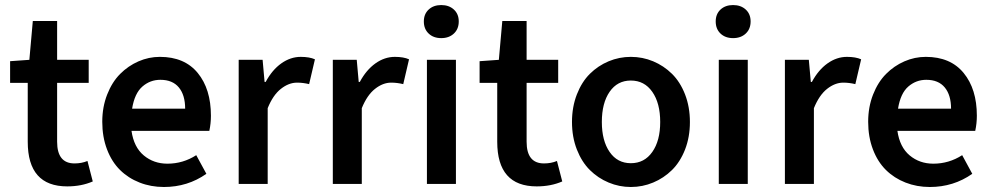

<svg xmlns="http://www.w3.org/2000/svg" viewBox="-20 -728 3923 760"><path d="M246.1 9.8Q89.8 9.8 89.8 -167V-399.9H20V-485.8L96.2 -491.2L109.9 -645H206.1V-491.2H331.1V-399.9H206.1V-167Q206.1 -81.1 274.9 -81.1Q303.2 -81.1 326.2 -90.8L347.2 -9.8Q302.2 9.8 246.1 9.8Z M614.7 -412.1Q574.2 -412.1 543.5 -385.3Q512.7 -358.4 502.9 -297.9H712.9Q712.9 -351.6 688 -381.8Q663.1 -412.1 614.7 -412.1ZM628.9 12.2Q577.1 12.2 532.5 -5.4Q487.8 -22.9 455.1 -55.2Q422.4 -87.4 403.6 -136.7Q384.8 -186 384.8 -246.1Q384.8 -304.2 404.1 -353.5Q423.3 -402.8 455.3 -435.1Q487.3 -467.3 528.1 -485.1Q568.8 -502.9 612.8 -502.9Q710.4 -502.9 762.7 -439.2Q814.9 -375.5 814.9 -270Q814.9 -239.3 808.6 -210H500.5Q509.8 -145.5 549.1 -112.8Q588.4 -80.1 642.6 -80.1Q704.6 -80.1 756.8 -113.8L796.9 -40Q722.7 12.2 628.9 12.2Z M924.8 0V-491.2H1019.5L1027.3 -403.8H1031.7Q1057.1 -451.2 1093.5 -477.1Q1129.9 -502.9 1170.4 -502.9Q1205.1 -502.9 1226.6 -493.2L1203.6 -395Q1179.2 -400.9 1155.8 -400.9Q1123 -400.9 1091.8 -376.2Q1060.5 -351.6 1039.6 -299.8V0Z M1297.4 0V-491.2H1392.1L1399.9 -403.8H1404.3Q1429.7 -451.2 1466.1 -477.1Q1502.4 -502.9 1543 -502.9Q1577.6 -502.9 1599.1 -493.2L1576.2 -395Q1551.8 -400.9 1528.3 -400.9Q1495.6 -400.9 1464.4 -376.2Q1433.1 -351.6 1412.1 -299.8V0Z M1669.9 0V-491.2H1784.7V0ZM1657.7 -643.1Q1657.7 -672.4 1676.8 -690.2Q1695.8 -708 1726.6 -708Q1757.3 -708 1776.6 -690.2Q1795.9 -672.4 1795.9 -643.1Q1795.9 -613.3 1776.6 -595.2Q1757.3 -577.1 1726.6 -577.1Q1695.8 -577.1 1676.8 -595.2Q1657.7 -613.3 1657.7 -643.1Z M2104.5 9.8Q1948.2 9.8 1948.2 -167V-399.9H1878.4V-485.8L1954.6 -491.2L1968.3 -645H2064.5V-491.2H2189.5V-399.9H2064.5V-167Q2064.5 -81.1 2133.3 -81.1Q2161.6 -81.1 2184.6 -90.8L2205.6 -9.8Q2160.6 9.8 2104.5 9.8Z M2477.1 12.2Q2431.2 12.2 2389.2 -5.4Q2347.2 -22.9 2314.9 -54.9Q2282.7 -86.9 2263.4 -136.2Q2244.1 -185.5 2244.1 -245.1Q2244.1 -304.7 2263.4 -354.2Q2282.7 -403.8 2314.9 -435.8Q2347.2 -467.8 2389.2 -485.4Q2431.2 -502.9 2477.1 -502.9Q2523.4 -502.9 2565.4 -485.4Q2607.4 -467.8 2639.9 -435.8Q2672.4 -403.8 2691.7 -354.2Q2710.9 -304.7 2710.9 -245.1Q2710.9 -185.5 2691.7 -136.2Q2672.4 -86.9 2639.9 -54.9Q2607.4 -22.9 2565.4 -5.4Q2523.4 12.2 2477.1 12.2ZM2477.1 -82Q2530.8 -82 2562 -126.5Q2593.3 -170.9 2593.3 -245.1Q2593.3 -319.8 2562 -364.5Q2530.8 -409.2 2477.1 -409.2Q2423.8 -409.2 2393.1 -364.7Q2362.3 -320.3 2362.3 -245.1Q2362.3 -170.9 2393.1 -126.5Q2423.8 -82 2477.1 -82Z M2825.2 0V-491.2H2939.9V0ZM2813 -643.1Q2813 -672.4 2832 -690.2Q2851.1 -708 2881.8 -708Q2912.6 -708 2931.9 -690.2Q2951.2 -672.4 2951.2 -643.1Q2951.2 -613.3 2931.9 -595.2Q2912.6 -577.1 2881.8 -577.1Q2851.1 -577.1 2832 -595.2Q2813 -613.3 2813 -643.1Z M3086.9 0V-491.2H3181.6L3189.5 -403.8H3193.8Q3219.2 -451.2 3255.6 -477.1Q3292 -502.9 3332.5 -502.9Q3367.2 -502.9 3388.7 -493.2L3365.7 -395Q3341.3 -400.9 3317.9 -400.9Q3285.2 -400.9 3253.9 -376.2Q3222.7 -351.6 3201.7 -299.8V0Z M3646.5 -412.1Q3606 -412.1 3575.2 -385.3Q3544.4 -358.4 3534.7 -297.9H3744.6Q3744.6 -351.6 3719.7 -381.8Q3694.8 -412.1 3646.5 -412.1ZM3660.6 12.2Q3608.9 12.2 3564.2 -5.4Q3519.5 -22.9 3486.8 -55.2Q3454.1 -87.4 3435.3 -136.7Q3416.5 -186 3416.5 -246.1Q3416.5 -304.2 3435.8 -353.5Q3455.1 -402.8 3487.1 -435.1Q3519 -467.3 3559.8 -485.1Q3600.6 -502.9 3644.5 -502.9Q3742.2 -502.9 3794.4 -439.2Q3846.7 -375.5 3846.7 -270Q3846.7 -239.3 3840.3 -210H3532.2Q3541.5 -145.5 3580.8 -112.8Q3620.1 -80.1 3674.3 -80.1Q3736.3 -80.1 3788.6 -113.8L3828.6 -40Q3754.4 12.2 3660.6 12.2Z"/></svg>

Font: Source Sans 3 Semibold
Style: Regular
Weight: 600
Designer: Paul D. Hunt
Foundry: Adobe
Version: Version 3.052;hotconv 1.1.0;makeotfexe 2.6.0